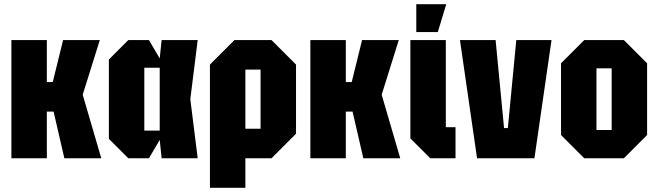

<svg xmlns="http://www.w3.org/2000/svg" viewBox="-20 -750 3121 910"><path d="M34 0V-560H202V-361H230L279 -560H453L372 -301L460 0H285L234 -221H202V0Z M588 0 496 -92V-468L588 -560H686L737 -473L746 -560H917L882 -280L917 0H746L737 -87L686 0ZM664 -131H737V-429H664Z M975 140V-444L1091 -560H1267L1383 -444V-116L1267 0H1143V140ZM1215 -420H1143V-140H1215Z M1451 0V-560H1619V-361H1647L1696 -560H1870L1789 -301L1877 0H1702L1651 -221H1619V0Z M1925 -560H2093V-147H2139V0H2019L1925 -94ZM1953 -598V-730H2095L2055 -598Z M2241 0 2160 -560H2329L2369 -143H2387L2427 -560H2594L2513 0Z M2639 -110V-450L2749 -560H2937L3047 -450V-110L2937 0H2749ZM2807 -134H2879V-426H2807Z"/></svg>

Font: Tektur Condensed
Style: Bold
Weight: 700
Width: 3
Designer: Adam Jagosz
Foundry: Adam Jagosz
Version: Version 1.005;gftools[0.9.30]